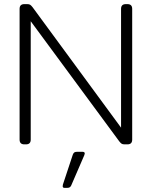

<svg xmlns="http://www.w3.org/2000/svg" viewBox="-20 -700 736 931"><path d="M75 -23V-657Q75 -680 98 -680H112Q121 -680 126 -677Q131 -674 138 -665L567 -81V-657Q567 -680 590 -680H598Q621 -680 621 -657V-23Q621 0 598 0H584Q575 0 570 -3Q565 -6 558 -15L129 -597V-23Q129 0 106 0H98Q75 0 75 -23ZM284 203Q284 198 285 195L333 50Q336 42 340.5 39Q345 36 355 36H379Q391 36 391 44L389 52L325 200Q322 206 317.5 208.5Q313 211 305 211H293Q284 211 284 203Z"/></svg>

Font: Mitr ExtraLight
Style: Regular
Weight: 275
Designer: Thanarat Vachiruckul
Foundry: Cadson Demak Co.,Ltd.
Version: Version 1.001